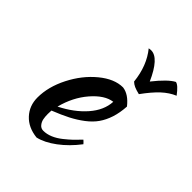

<svg xmlns="http://www.w3.org/2000/svg" viewBox="-207 -845 1014 1014"><g transform="rotate(45 300.0 -338.0)"><path d="M455.1 -414.1Q452.1 -365.2 439.5 -326.4Q426.8 -287.6 406.2 -258.3Q385.7 -229 352.3 -203.6Q318.8 -178.2 280.5 -158.4Q242.2 -138.7 188 -117.2Q188 -113.3 187.5 -104.2Q187 -95.2 187 -90.8Q187 -70.8 190.2 -54.4Q193.4 -38.1 204.3 -24.7Q215.3 -11.2 232.9 -11.2Q258.3 -11.2 284.7 -22.2Q311 -33.2 336.7 -53.7Q362.3 -74.2 378.4 -89.6Q394.5 -105 416 -127.9Q425.8 -119.6 433.1 -110.8Q388.2 -51.8 334.5 -11.7Q280.8 28.3 232.9 39.1Q165 31.7 126 -10.5Q86.9 -52.7 86.9 -113.8Q86.9 -193.8 129.6 -277.8Q172.4 -361.8 238.8 -416.5Q305.2 -471.2 369.1 -471.2Q415 -465.3 455.1 -414.1ZM386.2 -380.9Q330.1 -373.5 274.7 -309.6Q219.2 -245.6 195.8 -154.8Q278.8 -196.3 330.8 -255.6Q382.8 -314.9 386.2 -380.9ZM453.1 -504.9Q426.8 -511.2 412.8 -517.6Q398.9 -523.9 388.2 -534.2Q377 -641.6 318.8 -712.9Q328.6 -714.8 335.9 -714.8Q392.6 -714.8 446.8 -592.8Q506.8 -668.5 545.9 -689Q565.9 -686 600.1 -640.1Q562.5 -624.5 528.1 -592.8Q493.7 -561 453.1 -504.9Z"/></g></svg>

Font: Kaushan Script
Style: Regular
Weight: 400
Designer: Pablo Impallari
Foundry: Pablo Impallari
Version: Version 1.002